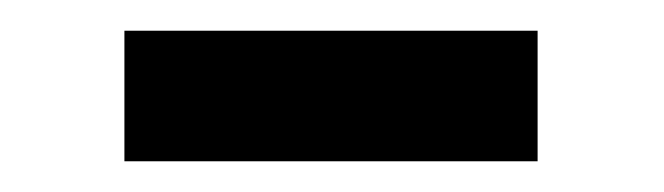

<svg xmlns="http://www.w3.org/2000/svg" viewBox="-20 -327 432 125"><path d="M61 -222V-307H330V-222Z"/></svg>

Font: El Messiri SemiBold
Style: Regular
Weight: 600
Designer: Mohamed Gaber
Foundry: Kief Type Foundry
Version: Version 2.020; ttfautohint (v1.8.3)